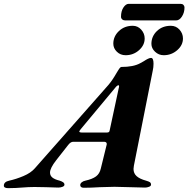

<svg xmlns="http://www.w3.org/2000/svg" viewBox="-88 -973 979 998"><path d="M-68 -8Q-68 -28 -40 -34Q-4 -42 34 -58Q72 -74 93 -98L476 -532Q497 -557 518 -594Q520 -597 526 -607Q532 -617 536 -621Q540 -625 543 -625Q605 -625 640 -644L658 -654Q685 -672 697 -672Q710 -672 710 -642Q710 -623 706 -606L608 -112Q606 -100 606 -95Q606 -72 622 -57.5Q638 -43 671 -34Q685 -30 691 -26Q697 -22 697 -13Q697 -6 686.5 -2Q676 2 666 2Q645 2 589 0Q531 -2 507 -2Q487 -2 431 0Q385 3 347 3Q339 3 334 -0.5Q329 -4 329 -11Q329 -19 337 -25.5Q345 -32 356 -34Q392 -42 411 -56Q430 -70 436 -97L466 -219Q467 -221 467 -224Q467 -236 453 -236H292Q279 -236 266 -219L204 -140Q172 -99 172 -76Q172 -60 184.5 -50Q197 -40 222 -34Q232 -31 239.5 -26Q247 -21 247 -13Q247 -6 237 -2Q227 2 215 2Q192 2 150 0L91 -1Q61 -1 25 2Q12 3 -5.5 4Q-23 5 -45 5Q-68 5 -68 -8ZM465 -284Q473 -284 477 -286Q481 -288 482 -295L529 -514Q531 -520 531 -525Q531 -530 528 -530Q523 -530 516 -523L332 -302Q324 -292 324 -289Q324 -284 342 -284ZM501 -746Q501 -784 530 -811.5Q559 -839 602 -839Q628 -839 646 -819Q664 -799 664 -773Q664 -738 634.5 -712Q605 -686 565 -686Q538 -686 519.5 -704Q501 -722 501 -746ZM699 -745Q699 -784 727.5 -811.5Q756 -839 800 -839Q827 -839 845 -819Q863 -799 863 -773Q863 -738 833 -712Q803 -686 763 -686Q737 -686 718 -704Q699 -722 699 -745ZM541 -886Q541 -915 553.5 -934Q566 -953 581 -953H851Q860 -953 865.5 -947.5Q871 -942 871 -934Q871 -908 858 -887.5Q845 -867 828 -867H562Q553 -867 547 -872.5Q541 -878 541 -886Z"/></svg>

Font: EB Garamond ExtraBold
Style: Italic
Weight: 800
Italic angle: -17.2°
Designer: Georg Duffner and Octavio Pardo
Foundry: Georg Duffner
Version: Version 1.000